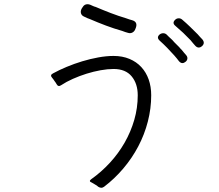

<svg xmlns="http://www.w3.org/2000/svg" viewBox="-20 -836 1040 913"><path d="M588 -680Q576 -683 561 -689Q522 -700 483.5 -714.5Q445 -729 408 -745Q393 -750 380 -757Q368 -762 365 -773Q362 -784 369 -796L373 -802Q381 -816 396 -816Q403 -816 410 -813Q415 -811 421 -808Q427 -805 435 -803Q470 -788 506.5 -774Q543 -760 580 -749Q596 -743 608 -740Q636 -732 626 -704L624 -699Q620 -687 610 -681.5Q600 -676 588 -680ZM908 -619Q903 -625 897.5 -631Q892 -637 886 -645Q869 -663 851 -680Q833 -697 814 -713Q797 -727 813 -742Q820 -749 830 -749Q839 -749 846 -743Q866 -726 884 -708.5Q902 -691 920 -673Q926 -666 931.5 -660Q937 -654 942 -649Q957 -631 940 -616Q933 -610 925 -610Q916 -610 908 -619ZM831 -545Q826 -552 820.5 -558.5Q815 -565 809 -572Q792 -591 775 -608.5Q758 -626 739 -643Q723 -658 739 -672Q747 -678 756 -678Q765 -678 772 -672Q777 -667 783 -661Q789 -655 796 -649Q799 -646 802 -643Q805 -640 808 -636L832 -612Q835 -608 838 -605Q841 -602 844 -599Q850 -592 855 -585.5Q860 -579 865 -574Q872 -566 871 -557Q870 -548 862 -542Q855 -536 847 -536Q839 -536 831 -545ZM447 52Q444 49 440.5 46.5Q437 44 433 42Q428 39 424 36.5Q420 34 416 32Q400 26 414 16Q462 -18 502.5 -62Q543 -106 572.5 -157.5Q602 -209 618.5 -266Q635 -323 635 -383Q635 -438 606 -473Q577 -508 520 -508Q492 -508 458.5 -502Q425 -496 391.5 -485.5Q358 -475 326.5 -461Q295 -447 271 -431Q257 -421 249 -436Q247 -440 244.5 -443.5Q242 -447 239 -451Q234 -459 228 -466Q216 -479 232 -487Q261 -503 297 -518Q333 -533 371 -544.5Q409 -556 447.5 -563Q486 -570 520 -570Q562 -570 595.5 -556Q629 -542 652 -517Q675 -492 687 -458Q699 -424 699 -383Q699 -320 683 -258Q667 -196 637.5 -140Q608 -84 566.5 -35Q525 14 475 52Q468 57 462 57Q455 57 447 52Z"/></svg>

Font: Higure Gothic
Style: Regular
Weight: 400
Designer: Yoshimichi Ohira
Foundry: Positype
Version: Version 1.000